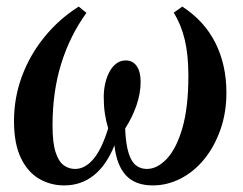

<svg xmlns="http://www.w3.org/2000/svg" viewBox="-20 -552 737 583"><path d="M175 11Q133 11 98.2 -9.5Q63.5 -30 43 -73.2Q22.5 -116.5 22.5 -184.5Q22.5 -255 46.5 -320Q70.5 -385 114.8 -439.5Q159 -494 219 -532L242.5 -513Q192.5 -444 166 -359Q139.5 -274 139.5 -171Q139.5 -118.5 148.8 -90Q158 -61.5 173.5 -50.2Q189 -39 208 -39Q238.5 -39 264 -69.5Q289.5 -100 308.5 -162.5Q302 -183.5 298.5 -206.8Q295 -230 295 -257Q295 -280 299.8 -300Q304.5 -320 313.2 -335.5Q322 -351 334.2 -359.8Q346.5 -368.5 361.5 -368.5Q383.5 -368.5 395.2 -351.2Q407 -334 407 -304Q407 -268.5 394.5 -232.2Q382 -196 360 -161.5Q362 -114 370.5 -87.2Q379 -60.5 393 -49.8Q407 -39 426 -39Q457.5 -39 486.5 -69.8Q515.5 -100.5 533.8 -163.2Q552 -226 552 -322Q552 -385.5 541 -431.5Q530 -477.5 507.5 -513.5L533.5 -532Q600.5 -488.5 634 -421.8Q667.5 -355 667.5 -270.5Q667.5 -209.5 649.2 -158Q631 -106.5 600 -68.5Q569 -30.5 528.5 -9.8Q488 11 444 11Q390.5 11 362.2 -19.8Q334 -50.5 327.5 -110.5Q302.5 -49 264 -19Q225.5 11 175 11Z"/></svg>

Font: Merriweather 120pt Medium
Style: Italic
Weight: 500
Italic angle: -7.8°
Version: Version 2.101